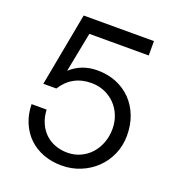

<svg xmlns="http://www.w3.org/2000/svg" viewBox="-127 -780 820 895"><g transform="rotate(20 283.0 -332.0)"><path d="M517.1 -221.2Q517.1 -170.9 498.3 -127.9Q479.5 -85 447 -53.5Q414.6 -22 370.8 -3.9Q327.1 14.2 277.3 14.2Q227.1 14.2 185.5 -1.7Q144 -17.6 114 -46.6Q84 -75.7 66.9 -116.5Q49.8 -157.2 48.8 -207H123.5Q125 -171.4 137.5 -142.6Q149.9 -113.8 170.7 -93.5Q191.4 -73.2 220 -62.3Q248.5 -51.3 282.2 -51.3Q316.4 -51.3 345.9 -64.7Q375.5 -78.1 397 -101.8Q418.5 -125.5 430.7 -157.7Q442.9 -189.9 442.9 -227.5Q442.9 -262.7 430.4 -293.5Q418 -324.2 396 -346.7Q374 -369.1 344 -382.1Q314 -395 278.3 -395Q183.1 -395 132.3 -314.9H67.9L135.7 -678.2H484.4V-606.9H189.9L151.4 -409.7Q206.1 -460 284.7 -460Q336.4 -460 379.2 -442.4Q421.9 -424.8 452.6 -393.1Q483.4 -361.3 500.2 -317.6Q517.1 -273.9 517.1 -221.2Z"/></g></svg>

Font: SakalBharati
Style: Regular
Weight: 400
Designer: CDAC GIST
Foundry: CDAC
Version: 13.02